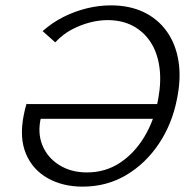

<svg xmlns="http://www.w3.org/2000/svg" viewBox="-20 -687 714 716"><path d="M288 9Q214 9 158 -22.5Q102 -54 77 -113Q52 -172 68 -255Q70 -266 73 -278.5Q76 -291 79 -300L145 -280Q142 -276 139 -267.5Q136 -259 133 -250Q119 -192 138 -145.5Q157 -99 201 -71.5Q245 -44 304 -44Q373 -44 427.5 -80Q482 -116 519 -178Q556 -240 570 -318Q582 -383 574.5 -437Q567 -491 541.5 -530Q516 -569 475.5 -590.5Q435 -612 381 -612Q349 -612 314.5 -603Q280 -594 247 -576.5Q214 -559 186 -529L139 -571Q175 -603 217 -624Q259 -645 304 -656Q349 -667 393 -667Q463 -667 515.5 -642Q568 -617 601.5 -570.5Q635 -524 645.5 -460Q656 -396 640 -318Q622 -225 572.5 -151Q523 -77 450.5 -34Q378 9 288 9ZM103 -244 79 -299H587L575 -244Z"/></svg>

Font: Ysabeau Infant
Style: Italic
Weight: 400
Italic angle: -12°
Designer: Christian Thalmann (Catharsis Fonts)
Version: Version 2.001;gftools[0.9.30]; featfreeze: ss01,ss02,lnum